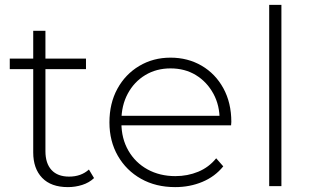

<svg xmlns="http://www.w3.org/2000/svg" viewBox="-20 -762 1277 786"><path d="M258 4Q189 4 152.5 -34Q116 -72 116 -138V-636H166V-143Q166 -93 191 -66Q216 -39 263 -39Q312 -39 344 -68L365 -33Q345 -14 316.5 -5Q288 4 258 4ZM20 -479V-522H332V-479Z M697 4Q618 4 557.5 -30Q497 -64 462.5 -124Q428 -184 428 -261Q428 -339 460.5 -398.5Q493 -458 550 -492Q607 -526 678 -526Q749 -526 805.5 -493Q862 -460 894.5 -400.5Q927 -341 927 -263Q927 -260 926.5 -256.5Q926 -253 926 -249H465V-288H899L879 -269Q880 -330 853.5 -378.5Q827 -427 782 -454.5Q737 -482 678 -482Q620 -482 574.5 -454.5Q529 -427 503 -378.5Q477 -330 477 -268V-259Q477 -195 505.5 -145.5Q534 -96 584 -68.5Q634 -41 698 -41Q748 -41 791.5 -59Q835 -77 865 -114L894 -81Q860 -39 808.5 -17.5Q757 4 697 4Z M1082 0V-742H1132V0Z"/></svg>

Font: Montserrat Thin Light
Style: Regular
Weight: 300
Version: Version 9.000